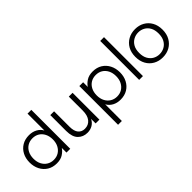

<svg xmlns="http://www.w3.org/2000/svg" viewBox="10 -1505 2510 2510"><g transform="rotate(-45 1265.0 -250.0)"><path d="M282 12Q207 12 152 -22Q97 -56 66.5 -115Q36 -174 36 -249Q36 -324 66.5 -382.5Q97 -441 152.5 -474.5Q208 -508 283 -508Q346 -508 395 -481.5Q444 -455 469 -408V-720H539V0H469V-86Q445 -49 399 -18.5Q353 12 282 12ZM286 -49Q339 -49 379 -74Q419 -99 442 -143.5Q465 -188 465 -248Q465 -308 442 -353Q419 -398 379 -422.5Q339 -447 286 -447Q234 -447 193.5 -422.5Q153 -398 130 -353Q107 -308 107 -248Q107 -188 130 -143.5Q153 -99 193.5 -74Q234 -49 286 -49Z M848 12Q769 12 717.5 -40Q666 -92 666 -203V-496H736V-211Q736 -129 769.5 -89Q803 -49 860 -49Q928 -49 968 -98Q1008 -147 1008 -239V-496H1078V0H1008V-84Q986 -38 944 -13Q902 12 848 12Z M1203 220V-496H1273V-410Q1297 -448 1343.5 -478Q1390 -508 1460 -508Q1535 -508 1590 -474Q1645 -440 1675.5 -381Q1706 -322 1706 -247Q1706 -172 1675.5 -113.5Q1645 -55 1590 -21.5Q1535 12 1459 12Q1396 12 1347.5 -14.5Q1299 -41 1273 -88V220ZM1456 -49Q1509 -49 1549 -74Q1589 -99 1612 -143.5Q1635 -188 1635 -248Q1635 -308 1612 -353Q1589 -398 1549 -422.5Q1509 -447 1456 -447Q1404 -447 1363.5 -422.5Q1323 -398 1300 -353Q1277 -308 1277 -248Q1277 -188 1300 -143.5Q1323 -99 1363.5 -74Q1404 -49 1456 -49Z M1813 0V-720H1883V0Z M2241 12Q2169 12 2112 -20Q2055 -52 2022.5 -110.5Q1990 -169 1990 -248Q1990 -328 2023 -386Q2056 -444 2113.5 -476Q2171 -508 2243 -508Q2316 -508 2372.5 -476Q2429 -444 2461.5 -386Q2494 -328 2494 -248Q2494 -169 2461 -110.5Q2428 -52 2371 -20Q2314 12 2241 12ZM2241 -48Q2290 -48 2331 -70.5Q2372 -93 2397 -137.5Q2422 -182 2422 -248Q2422 -315 2397.5 -359Q2373 -403 2332 -425.5Q2291 -448 2243 -448Q2195 -448 2153.5 -425.5Q2112 -403 2087 -359Q2062 -315 2062 -248Q2062 -182 2087 -137.5Q2112 -93 2152.5 -70.5Q2193 -48 2241 -48Z"/></g></svg>

Font: Host Grotesk Light
Style: Regular
Weight: 300
Designer: Doukan Karapınar
Foundry: Element Type
Version: Version 1.003